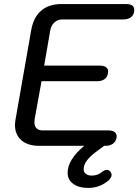

<svg xmlns="http://www.w3.org/2000/svg" viewBox="-20 -720 687 948"><path d="M643 -671Q643 -649 628.5 -636.5Q614 -624 589 -624H287Q265 -624 248.5 -609Q232 -594 228 -569L198 -396H473Q492 -396 503 -388.5Q514 -381 514 -367Q514 -361 513 -358Q510 -339 496 -329Q482 -319 460 -319H185L151 -131Q150 -126 150 -116Q150 -97 160.5 -86.5Q171 -76 191 -76H514Q556 -76 556 -46L555 -38Q551 -20 537 -10Q523 0 501 0H494L489 4Q483 8 453 30.5Q423 53 408 74Q393 95 393 115Q393 130 404 138.5Q415 147 433 147Q463 147 485 128Q497 119 508 119Q519 119 525 128Q531 136 531 144Q531 156 516 171Q472 208 415 208Q370 208 342 188Q314 168 314 133Q314 68 396 0H173Q117 0 85.5 -27.5Q54 -55 54 -103Q54 -117 57 -132L134 -571Q145 -634 183 -667Q221 -700 283 -700H602Q643 -700 643 -671Z"/></svg>

Font: Kodchasan Medium
Style: Italic
Weight: 500
Italic angle: -10°
Version: Version 1.000; ttfautohint (v1.6)